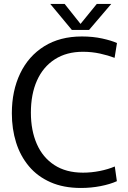

<svg xmlns="http://www.w3.org/2000/svg" viewBox="-20 -921 635 953"><path d="M381.4 12Q295.5 12 230.9 -16.5Q166.3 -44.9 123.7 -95.7Q81 -146.5 59.9 -213.7Q38.8 -280.9 38.8 -358.7Q38.8 -470.1 80.1 -556.3Q121.3 -642.5 199.4 -691.3Q277.4 -740 386.4 -740Q441.3 -740 487.6 -729.8Q533.8 -719.6 560.6 -707.4L548.8 -633.9Q517.8 -645.9 476.8 -655Q435.9 -664 391.4 -664Q310.3 -664 252.1 -626.6Q193.9 -589.2 163.6 -521.3Q133.3 -453.4 133.3 -362.2Q133.3 -273.8 162.6 -206.7Q191.9 -139.5 249.8 -101.8Q307.7 -64 392 -64Q433.5 -64 475.3 -72.3Q517.2 -80.7 549.8 -94.7L560.1 -21.7Q526.3 -6.4 479 2.8Q431.7 12 381.4 12ZM336.7 -772.4 229.6 -901.4H300.9L379.7 -802.3L460.3 -901.4H532.1L422 -772.4Z"/></svg>

Font: Murecho Thin
Style: Regular
Weight: 100
Designer: Neil Summerour
Foundry: Positype
Version: Version 1.010